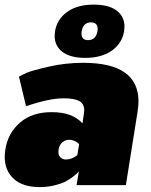

<svg xmlns="http://www.w3.org/2000/svg" viewBox="-25 -782 637 811"><path d="M207.5 -650Q215.8 -700.8 258.8 -731.7Q301.7 -762.5 370.8 -762.5Q434.2 -762.5 467.5 -737.5Q500.8 -712.5 500.8 -669.2Q500.8 -663.3 499.2 -650Q490.8 -599.2 447.5 -568.3Q404.2 -537.5 335 -537.5Q272.5 -537.5 239.2 -562.5Q205.8 -587.5 205.8 -630.8Q205.8 -636.7 207.5 -650ZM320 -650Q319.2 -646.7 319.2 -640.8Q319.2 -612.5 346.7 -612.5Q380 -612.5 386.7 -650Q387.5 -653.3 387.5 -659.2Q387.5 -687.5 359.2 -687.5Q326.7 -687.5 320 -650ZM222.5 -150Q221.7 -146.7 221.7 -140.8Q221.7 -125 230.8 -116.7Q240 -108.3 253.3 -108.3Q278.3 -108.3 301.7 -126.7L309.2 -173.3Q290.8 -191.7 266.7 -191.7Q251.7 -191.7 238.8 -181.2Q225.8 -170.8 222.5 -150ZM-2.5 -150Q8.3 -220 59.6 -264.2Q110.8 -308.3 193.3 -308.3Q281.7 -308.3 323.3 -260.8L329.2 -300Q330.8 -311.7 330.8 -315.8Q330.8 -343.3 310 -355Q289.2 -366.7 244.2 -366.7Q182.5 -366.7 85 -333.3L55 -458.3Q66.7 -465 88.3 -474.6Q110 -484.2 180.8 -500.4Q251.7 -516.7 326.7 -516.7Q560 -516.7 560 -353.3Q560 -335 555.8 -308.3L506.7 0H298.3L308.3 -58.3Q305.8 -55.8 301.7 -51.2Q297.5 -46.7 282.5 -35Q267.5 -23.3 250.4 -14.6Q233.3 -5.8 204.2 1.2Q175 8.3 143.3 8.3Q70.8 8.3 32.9 -26.7Q-5 -61.7 -5 -119.2Q-5 -133.3 -2.5 -150Z"/></svg>

Font: BoonTook
Style: Italic
Weight: 400
Italic angle: -9°
Designer: Sungsit Sawaiwan
Foundry: FontUni
Version: Version 3.0